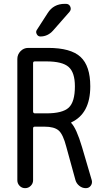

<svg xmlns="http://www.w3.org/2000/svg" viewBox="-20 -980 540 1000"><path d="M323.2 -960Q339.8 -960 346.2 -945.3Q352.5 -930.7 341.8 -918L255.9 -820.3Q228.5 -790 190.4 -790Q177.7 -790 171.4 -802.2Q165 -814.5 171.9 -824.2L228.5 -912.1Q258.8 -960 317.4 -960ZM152.3 -651.4V-399.4Q152.3 -390.6 161.1 -389.6H221.7Q305.7 -389.6 337.9 -419.4Q370.1 -449.2 370.1 -530.3Q370.1 -602.5 337.4 -631.3Q304.7 -660.2 221.7 -660.2H161.1Q152.3 -660.2 152.3 -651.4ZM70.3 -41V-672.9Q70.3 -696.3 86.9 -713.4Q103.5 -730.5 127 -730.5H230.5Q348.6 -730.5 399.4 -683.6Q450.2 -636.7 450.2 -530.3Q450.2 -388.7 351.6 -342.8Q350.6 -342.8 350.6 -340.8V-339.8Q377.9 -312.5 407.2 -213.9L458 -41Q461.9 -25.4 452.6 -12.7Q443.4 0 426.8 0Q408.2 0 393.1 -12.2Q377.9 -24.4 373 -42L325.2 -215.8Q308.6 -280.3 285.6 -300.3Q262.7 -320.3 211.9 -320.3H161.1Q152.3 -320.3 152.3 -311.5V-41Q152.3 -24.4 140.1 -12.2Q127.9 0 110.8 0Q93.8 0 82 -12.2Q70.3 -24.4 70.3 -41Z"/></svg>

Font: Rounded Mgen+ 2m regular
Style: Regular
Weight: 400
Designer: [Source Han Sans]
Ryoko NISHIZUKA  (kana & ideographs); Paul D. Hunt (Latin, Greek & Cyrillic); Wenlong ZHANG  (bopomofo
Version: Version 1.059.20150602